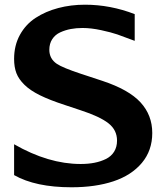

<svg xmlns="http://www.w3.org/2000/svg" viewBox="-20 -771 709 817"><path d="M627.9 -205.1Q627.9 -130.4 583.5 -77.6Q539.1 -24.9 462.6 0.5Q386.2 25.9 284.2 25.9Q131.3 25.9 40 -25.9V-157.2Q186 -73.2 323.2 -73.2Q355.5 -73.2 381.8 -78.4Q408.2 -83.5 430.7 -94.5Q453.1 -105.5 465.6 -125.5Q478 -145.5 478 -172.9Q478 -217.8 441.2 -246.6Q404.3 -275.4 323.2 -301.8L255.9 -324.2Q191.4 -345.2 149.9 -365.7Q108.4 -386.2 84 -410.2Q59.6 -434.1 49.8 -459.7Q40 -485.4 40 -520Q40 -577.6 64.7 -622.6Q89.4 -667.5 131.8 -695.1Q174.3 -722.7 227.8 -736.8Q281.2 -751 341.8 -751Q449.2 -751 553.2 -710.9V-597.2Q504.9 -615.7 479.2 -624.5Q453.6 -633.3 410.6 -642.6Q367.7 -651.9 331.1 -651.9Q304.2 -651.9 281 -647.5Q257.8 -643.1 236.3 -633.3Q214.8 -623.5 202.4 -604.5Q189.9 -585.4 189.9 -559.1Q189.9 -521 221.7 -499.5Q246.1 -482.9 325.7 -456.5Q328.1 -456.1 348.1 -449.2L416 -426.8Q528.3 -389.6 578.1 -335.2Q627.9 -280.8 627.9 -205.1Z"/></svg>

Font: Aurulent Sans
Style: Bold
Weight: 700
Version: Version 2007.05.04